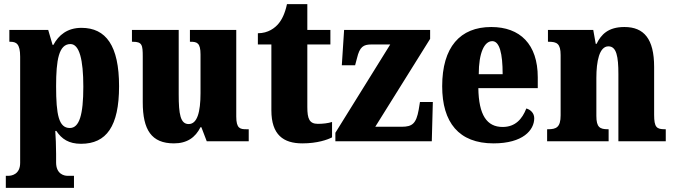

<svg xmlns="http://www.w3.org/2000/svg" viewBox="-20 -680 3245 924"><path d="M8 224H336V166H304C289 166 250 158 250 102V60C250 19 248 -18 246 -50H251C277 -11 311 12 370 12C492 12 553 -72 553 -265C553 -460 490 -546 372 -546C304 -546 262 -511 237 -464H233L212 -536H25V-479H29C58 -479 77 -470 77 -407V104C77 159 36 166 21 166H8ZM316 -64C263 -64 250 -127 250 -265C250 -391 263 -468 319 -468C362 -468 381 -393 381 -263C381 -128 362 -64 316 -64Z M817 10C880 10 920 -18 945 -68H949L975 0H1177V-58H1166C1136 -58 1117 -61 1117 -119V-536H894V-479H897C928 -479 945 -474 945 -418V-232C945 -140 929 -83 888 -83C848 -83 840 -131 840 -226V-536H615V-479H619C664 -479 667 -464 667 -407V-188C667 -55 709 10 817 10Z M1435 10C1508 10 1557 -8 1578 -19V-93C1559 -87 1535 -84 1510 -84C1469 -84 1459 -108 1459 -165V-466H1570V-536H1459V-660H1361C1352 -617 1337 -586 1321 -567C1304 -546 1271 -520 1221 -520V-466H1286V-149C1286 -31 1344 10 1435 10Z M1594 0H2058L2063 -189H2001L1995 -152C1983 -85 1964 -70 1913 -70H1786L2050 -493V-536H1636L1625 -366H1689L1698 -400C1711 -455 1729 -466 1767 -466H1858L1594 -41Z M2355 10C2497 10 2551 -54 2551 -111C2551 -135 2534 -152 2513 -158C2493 -107 2460 -69 2399 -69C2323 -69 2284 -126 2282 -256H2568V-308C2568 -467 2483 -550 2344 -550C2194 -550 2108 -453 2108 -265C2108 -91 2188 10 2355 10ZM2399 -323H2284C2284 -426 2311 -482 2349 -482C2384 -482 2399 -423 2399 -323Z M2613 0H2909V-58H2906C2867 -58 2850 -67 2850 -122V-305C2850 -384 2864 -457 2908 -457C2947 -457 2956 -408 2956 -323V0H3184V-58H3180C3140 -58 3128 -67 3128 -128V-358C3128 -493 3079 -550 2985 -550C2907 -550 2873 -514 2851 -469H2847L2835 -536H2617V-479H2621C2660 -479 2678 -470 2678 -415V-125C2678 -67 2657 -58 2617 -58H2613Z"/></svg>

Font: Noto Serif Myanmar Condensed Black
Style: Regular
Weight: 900
Width: 3
Designer: Ben Mitchell and the Monotype Design Team
Foundry: Monotype Imaging Inc.
Version: Version 2.106